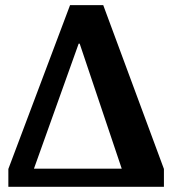

<svg xmlns="http://www.w3.org/2000/svg" viewBox="-20 -720 664 740"><path d="M12.2 0V-68.8L250 -700.2H377.9L611.8 -68.8V0ZM110.8 -69.8H449.2L287.1 -551.8H283.2Z"/></svg>

Font: Literata Book
Style: Bold
Weight: 700
Designer: Latin by Veronika Burian and Jose Scaglione. Greek by Irene Vlachou. Cyrillic by Vera Evstafieva
Foundry: TypeTogether
Version: Version 2.003;PS 002.003;hotconv 1.0.88;makeotf.lib2.5.64775